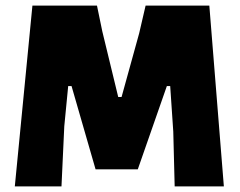

<svg xmlns="http://www.w3.org/2000/svg" viewBox="-20 -667 859 687"><path d="M33 0H200L210 -215L224 -359H236L322 -61H473L577 -359H589L600 -196L605 0H781L729 -647H501L478 -548L415 -320H403L346 -555L327 -647H96Z"/></svg>

Font: Luna Sans Black
Style: Regular
Weight: 900
Designer: Juan Pablo del Peral
Foundry: Huerta Tipografica
Version: Version 2.001; ttfautohint (v1.5)